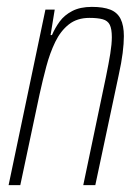

<svg xmlns="http://www.w3.org/2000/svg" viewBox="-20 -538 397 558"><path d="M5 0 112 -510H139L127 -436H131Q140 -457 153.5 -475.5Q167 -494 190 -506Q213 -518 247 -518Q280 -518 300.5 -510Q321 -502 330.5 -483Q340 -464 340 -433Q340 -412 336.5 -384Q333 -356 325 -320L257 0H222L288 -315Q296 -354 300.5 -382Q305 -410 305 -430Q305 -454 299 -466Q293 -478 278.5 -482Q264 -486 240 -486Q204 -486 180 -467Q156 -448 140.5 -416Q125 -384 114.5 -344.5Q104 -305 95 -264L39 0Z"/></svg>

Font: Saira ExtraCondensed Thin
Style: Italic
Weight: 250
Width: 2
Italic angle: -12°
Designer: Hector Gatti with collaboration of the Omnibus-Type team
Foundry: Omnibus-Type
Version: Version 1.101